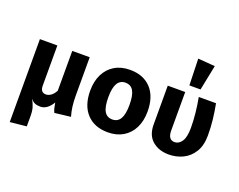

<svg xmlns="http://www.w3.org/2000/svg" viewBox="-154 -1125 2035 1634"><g transform="rotate(20 863.5 -308.0)"><path d="M391 17Q382 -2 377.5 -20Q373 -38 368 -69Q347 -33 319.5 -12.5Q292 8 260 8Q230 8 209 -1Q188 -10 171 -34Q191 3 200.5 34Q210 65 210 113V205L61 220V-531H219V-167Q219 -106 269 -106Q292 -106 314 -121.5Q336 -137 354 -170V-531H512V-182Q512 -78 536 0Z M1133 -265Q1133 -180 1101.5 -116.5Q1070 -53 1011.5 -18Q953 17 873 17Q752 17 682.5 -57.5Q613 -132 613 -266Q613 -351 644.5 -414.5Q676 -478 734.5 -513Q793 -548 873 -548Q995 -548 1064 -473.5Q1133 -399 1133 -265ZM777 -266Q777 -179 800.5 -139Q824 -99 873 -99Q921 -99 945 -139.5Q969 -180 969 -265Q969 -352 945.5 -392Q922 -432 873 -432Q825 -432 801 -391.5Q777 -351 777 -266Z M1685 -248Q1685 -158 1648 -98.5Q1611 -39 1552 -11Q1493 17 1426 17Q1336 17 1277.5 -32.5Q1219 -82 1219 -180V-531H1377V-183Q1377 -99 1437 -99Q1475 -99 1501 -137.5Q1527 -176 1527 -261Q1527 -383 1500 -531H1656Q1670 -458 1677.5 -391Q1685 -324 1685 -248ZM1538 -824 1492 -596H1391L1384 -836Z"/></g></svg>

Font: FiraGOUPP
Style: Bold
Weight: 700
Designer: bBox Type
Foundry: bBox Type GmbH
Version: Version 1.001